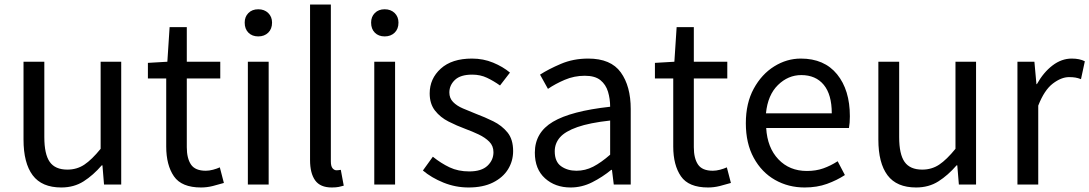

<svg xmlns="http://www.w3.org/2000/svg" viewBox="-20 -816 4817 849"><path d="M251 13Q165 13 124.5 -41Q84 -95 84 -199V-543H176V-210Q176 -134 200 -100Q224 -66 278 -66Q320 -66 353 -88Q386 -110 425 -158V-543H516V0H440L433 -85H430Q392 -41 349.5 -14Q307 13 251 13Z M869 13Q783 13 749 -36.5Q715 -86 715 -168V-469H634V-538L720 -543L730 -696H806V-543H954V-469H806V-165Q806 -116 824.5 -88.5Q843 -61 890 -61Q905 -61 922 -65.5Q939 -70 952 -76L970 -7Q947 0 921 6.5Q895 13 869 13Z M1076 0V-543H1168V0ZM1122 -655Q1095 -655 1078.5 -671.5Q1062 -688 1062 -716Q1062 -742 1078.5 -758.5Q1095 -775 1122 -775Q1149 -775 1166 -758.5Q1183 -742 1183 -716Q1183 -688 1166 -671.5Q1149 -655 1122 -655Z M1447 13Q1396 13 1373.5 -18.5Q1351 -50 1351 -108V-796H1443V-102Q1443 -81 1450.5 -72Q1458 -63 1468 -63Q1472 -63 1476 -63.5Q1480 -64 1487 -65L1500 5Q1490 8 1478 10.5Q1466 13 1447 13Z M1635 0V-543H1727V0ZM1681 -655Q1654 -655 1637.5 -671.5Q1621 -688 1621 -716Q1621 -742 1637.5 -758.5Q1654 -775 1681 -775Q1708 -775 1725 -758.5Q1742 -742 1742 -716Q1742 -688 1725 -671.5Q1708 -655 1681 -655Z M2052 13Q1994 13 1941 -8.5Q1888 -30 1850 -62L1894 -123Q1930 -94 1968 -76Q2006 -58 2055 -58Q2109 -58 2135.5 -83Q2162 -108 2162 -143Q2162 -171 2143.5 -189.5Q2125 -208 2096.5 -221.5Q2068 -235 2038 -246Q2000 -260 1963.5 -278.5Q1927 -297 1903.5 -327Q1880 -357 1880 -403Q1880 -468 1929 -512.5Q1978 -557 2067 -557Q2117 -557 2160.5 -539Q2204 -521 2235 -495L2191 -438Q2163 -458 2133.5 -472Q2104 -486 2068 -486Q2016 -486 1991.5 -462.5Q1967 -439 1967 -407Q1967 -382 1983.5 -365Q2000 -348 2027 -336.5Q2054 -325 2084 -313Q2124 -298 2161.5 -279.5Q2199 -261 2224 -230.5Q2249 -200 2249 -148Q2249 -104 2226.5 -67.5Q2204 -31 2160 -9Q2116 13 2052 13Z M2503 13Q2435 13 2390 -27.5Q2345 -68 2345 -141Q2345 -230 2425 -277.5Q2505 -325 2678 -344Q2678 -379 2668.5 -410.5Q2659 -442 2635 -461.5Q2611 -481 2566 -481Q2519 -481 2477 -463Q2435 -445 2403 -423L2368 -486Q2405 -510 2460 -533.5Q2515 -557 2581 -557Q2681 -557 2725 -496Q2769 -435 2769 -334V0H2694L2686 -65H2683Q2644 -33 2598.5 -10Q2553 13 2503 13ZM2529 -61Q2568 -61 2603 -79Q2638 -97 2678 -132V-283Q2587 -273 2533 -254Q2479 -235 2456 -208.5Q2433 -182 2433 -147Q2433 -101 2461 -81Q2489 -61 2529 -61Z M3111 13Q3025 13 2991 -36.5Q2957 -86 2957 -168V-469H2876V-538L2962 -543L2972 -696H3048V-543H3196V-469H3048V-165Q3048 -116 3066.5 -88.5Q3085 -61 3132 -61Q3147 -61 3164 -65.5Q3181 -70 3194 -76L3212 -7Q3189 0 3163 6.5Q3137 13 3111 13Z M3538 13Q3466 13 3407 -20.5Q3348 -54 3313 -118Q3278 -182 3278 -271Q3278 -360 3313 -424Q3348 -488 3403.5 -522.5Q3459 -557 3521 -557Q3625 -557 3681.5 -487.5Q3738 -418 3738 -302Q3738 -287 3737 -274Q3736 -261 3734 -250H3368Q3373 -163 3422 -111.5Q3471 -60 3548 -60Q3588 -60 3620.5 -71.5Q3653 -83 3684 -103L3716 -42Q3681 -19 3637 -3Q3593 13 3538 13ZM3367 -315H3658Q3658 -398 3622.5 -441Q3587 -484 3523 -484Q3465 -484 3420 -440Q3375 -396 3367 -315Z M4031 13Q3945 13 3904.5 -41Q3864 -95 3864 -199V-543H3956V-210Q3956 -134 3980 -100Q4004 -66 4058 -66Q4100 -66 4133 -88Q4166 -110 4205 -158V-543H4296V0H4220L4213 -85H4210Q4172 -41 4129.5 -14Q4087 13 4031 13Z M4479 0V-543H4554L4563 -444H4565Q4594 -496 4634 -526.5Q4674 -557 4719 -557Q4754 -557 4777 -545L4760 -466Q4747 -471 4735.5 -473Q4724 -475 4707 -475Q4673 -475 4635.5 -446.5Q4598 -418 4571 -349V0Z"/></svg>

Font: Chocolate Classical Sans
Style: Regular
Weight: 400
Designer: 田海東、宇文滿月
Foundry: Moonlit Owen
Version: Version 1.001